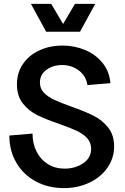

<svg xmlns="http://www.w3.org/2000/svg" viewBox="-20 -950 644 986"><path d="M28 -254 147 -264Q147 -213 167.5 -172Q188 -131 225.5 -107.5Q263 -84 312 -84Q366 -84 407 -111.5Q448 -139 448 -186Q448 -219 426.5 -241.5Q405 -264 373.5 -278.5Q342 -293 286 -313Q216 -337 172 -358.5Q128 -380 97.5 -418.5Q67 -457 67 -517Q67 -576 97.5 -621Q128 -666 181.5 -691Q235 -716 301 -716Q363 -716 417.5 -693Q472 -670 507 -626.5Q542 -583 547 -523L429 -513Q422 -560 385 -588Q348 -616 299 -616Q252 -616 218.5 -591.5Q185 -567 185 -526Q185 -495 206 -473.5Q227 -452 258.5 -437.5Q290 -423 345 -403Q416 -378 460 -356Q504 -334 535 -295.5Q566 -257 566 -198Q566 -138 532 -89Q498 -40 439 -12Q380 16 308 16Q228 16 164.5 -18Q101 -52 64.5 -113.5Q28 -175 28 -254ZM304 -827 365 -930H469L391 -787H217L139 -930H243Z"/></svg>

Font: MedMera Sans Semibold
Style: Regular
Weight: 600
Designer: Kasper Nordkvist
Foundry: UNCUT.wtf
Version: Version 1.300